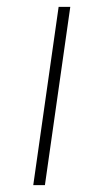

<svg xmlns="http://www.w3.org/2000/svg" viewBox="-20 -540 301 560"><path d="M185 -520 111 0H77L151 -520Z"/></svg>

Font: Fira Sans UltraLight
Style: Italic
Weight: 200
Italic angle: -8°
Designer: Carrois Corporate & Edenspiekermann AG
Foundry: Carrois Corporate GbR & Edenspiekermann AG
Version: Version 4.203;PS 004.203;hotconv 1.0.88;makeotf.lib2.5.64775